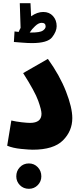

<svg xmlns="http://www.w3.org/2000/svg" viewBox="-20 -933 487 1203"><path d="M173 -729Q170 -729 166 -729Q179 -750 200.5 -770Q222 -790 241 -790Q266 -790 266 -767Q266 -754 249 -741.5Q232 -729 173 -729ZM180 -663Q278 -663 306.5 -699.5Q335 -736 335 -769Q335 -807 312 -832.5Q289 -858 251 -858Q213 -858 175 -831L171 -913H104L109 -758Q102 -746 97 -733Q83 -735 71 -736L67 -670Q81 -669 117.5 -666Q154 -663 180 -663ZM185 5Q316 5 374.5 -53.5Q433 -112 433 -193Q433 -259 393.5 -360Q354 -461 280 -564L125 -475Q199 -359 219.5 -301.5Q240 -244 240 -220Q240 -163 168 -163Q151 -163 115.5 -167Q80 -171 51 -178L25 -20Q61 -5 112 0Q163 5 185 5ZM239 172Q239 138 216.5 114.5Q194 91 161 91Q127 91 104.5 114.5Q82 138 82 172Q82 204 104.5 227Q127 250 161 250Q194 250 216.5 227Q239 204 239 172Z"/></svg>

Font: Noto Sans Arabic Condensed Black
Style: Regular
Weight: 900
Width: 3
Designer: Nadine Chahine
Foundry: Monotype Imaging Inc.
Version: 1.001